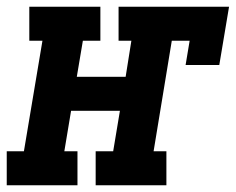

<svg xmlns="http://www.w3.org/2000/svg" viewBox="-61 -550 700 570"><path d="M-41 0V-101H10L65 -429H26V-530H237V-429H185L167 -322H312L329 -429H291V-530H619L590 -357H490L502 -429H449L395 -101H433V0H223V-101H275L295 -221H150L130 -101H169V0Z"/></svg>

Font: Iosevka Slab Extended Oblique
Style: Bold
Weight: 700
Width: 7
Italic angle: -9°
Monospace: yes
Designer: Belleve Invis
Foundry: Belleve Invis
Version: Version 11.1.1; ttfautohint (v1.8.3)